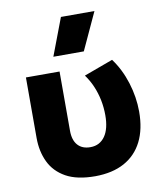

<svg xmlns="http://www.w3.org/2000/svg" viewBox="-86 -837 783 922"><g transform="rotate(-10 305.0 -376.0)"><path d="M304.5 15Q215.5 15 161.5 -15.2Q107.5 -45.5 82.8 -97.5Q58 -149.5 58 -215V-510H222V-221.5Q222 -175 243.8 -150.8Q265.5 -126.5 305 -126.5Q329 -126.5 347 -136.2Q365 -146 377.2 -163.8Q389.5 -181.5 395.8 -207.2Q402 -233 402 -265Q402 -303 394.8 -339Q387.5 -375 373.5 -408Q359.5 -441 338.5 -469.5L480 -521.5Q520.5 -467 542.8 -396Q565 -325 565 -254.5Q565 -169 534.8 -109Q504.5 -49 446.5 -17.2Q388.5 14.5 304.5 15ZM205 -585 274 -767H437.5L353.5 -585Z"/></g></svg>

Font: Geologica Cursive
Style: Bold
Weight: 700
Designer: Sindre Bremnes, Frode Helland
Foundry: Monokrom Skriftforlag AS
Version: Version 1.010;gftools[0.9.28]